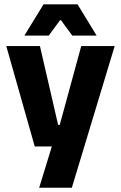

<svg xmlns="http://www.w3.org/2000/svg" viewBox="-20 -707 566 899"><path d="M332 -122.4 250.1 -87 360.4 -491.4H517L316.4 172H163.4L240.2 -78.1L312.1 -21.2H142.7L9.4 -491.4H167L252.1 -122.4ZM183.9 -686.8H342.9L431.5 -542.1V-540.2H318.6L265.5 -612.4H261.2L208.1 -540.2H95.2V-542.1Z"/></svg>

Font: Anek Latin Medium
Style: Regular
Weight: 500
Designer: Yesha Goshar
Foundry: Ek Type
Version: Version 1.003